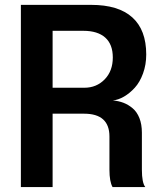

<svg xmlns="http://www.w3.org/2000/svg" viewBox="-20 -757 663 777"><path d="M64.5 0V-737.3H348.6Q459.5 -737.3 515.6 -686.5Q571.8 -635.7 571.8 -536.6Q571.8 -495.1 558.8 -459.7Q545.9 -424.3 525.4 -401.9Q504.9 -379.4 481.7 -366Q458.5 -352.5 436.5 -350.6Q459.5 -348.6 479.5 -341.1Q499.5 -333.5 516.8 -318.8Q534.2 -304.2 544.2 -279.1Q554.2 -253.9 554.2 -220.2V-70.3Q554.2 -17.6 567.9 0H435.5Q422.9 -22 422.9 -70.3V-204.6Q422.9 -296.9 320.3 -296.9H192.9V0ZM317.4 -632.3H192.9V-401.9H321.3Q370.6 -401.9 403.6 -435.8Q436.5 -469.7 436.5 -524.4Q436.5 -577.6 405.8 -605Q375 -632.3 317.4 -632.3Z"/></svg>

Font: Epilogue SemiBold
Style: Regular
Weight: 600
Designer: Tyler Finck
Foundry: Etcetera Type Co
Version: Version 2.112